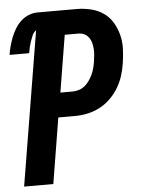

<svg xmlns="http://www.w3.org/2000/svg" viewBox="-53 -777 605 819"><g transform="rotate(-5 250.0 -367.5)"><path d="M17 0 126 -660Q115 -652 109.5 -639.5Q104 -627 100 -615Q96 -603 93 -590.5Q90 -578 88 -565H4Q7 -584 12 -602.5Q17 -621 24 -639Q31 -657 41.5 -674.5Q52 -692 67 -706Q82 -720 100.5 -727.5Q119 -735 138 -735H305Q336 -735 366 -728Q396 -721 420 -704.5Q444 -688 459 -663Q474 -638 481.5 -609.5Q489 -581 488 -549.5Q487 -518 482 -487Q478 -460 469.5 -433.5Q461 -407 446.5 -383Q432 -359 411 -338.5Q390 -318 364.5 -305Q339 -292 312 -286.5Q285 -281 258 -281H188L142 0ZM259 -386Q273 -386 286.5 -390.5Q300 -395 311 -404Q322 -413 330.5 -425.5Q339 -438 345 -451Q351 -464 354.5 -477.5Q358 -491 360 -504Q362 -518 363.5 -531.5Q365 -545 364 -558.5Q363 -572 360 -584.5Q357 -597 349.5 -607.5Q342 -618 330.5 -624Q319 -630 305 -630H246L206 -386Z"/></g></svg>

Font: Iosevka Term Curly XBd Obl
Style: Regular
Weight: 800
Italic angle: -9°
Designer: Belleve Invis
Foundry: Belleve Invis
Version: Version 32.3.0